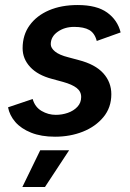

<svg xmlns="http://www.w3.org/2000/svg" viewBox="-20 -532 517 764"><path d="M199 12Q144 12 104 -4Q64 -20 41 -46.5Q18 -73 12 -105L110 -138Q119 -106 145.5 -90.5Q172 -75 202 -75Q227 -75 250 -83Q273 -91 288 -107Q303 -123 303 -146Q303 -168 285 -182Q267 -196 231 -206L187 -218Q130 -233 100 -265.5Q70 -298 70 -340Q70 -393 98 -431.5Q126 -470 175 -491Q224 -512 289 -512Q365 -512 406.5 -482Q448 -452 460 -403L365 -369Q357 -400 335.5 -412.5Q314 -425 275 -425Q237 -425 209.5 -405.5Q182 -386 182 -356Q182 -341 199 -327Q216 -313 252 -304L293 -293Q359 -276 391 -240.5Q423 -205 423 -157Q423 -104 391.5 -66Q360 -28 309.5 -8Q259 12 199 12ZM69 212 140 66H255L159 212Z"/></svg>

Font: Figtree Light SemiBold
Style: Italic
Weight: 600
Italic angle: -9.5°
Version: Version 2.001;gftools[0.9.30]